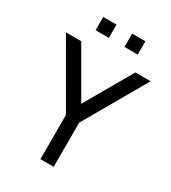

<svg xmlns="http://www.w3.org/2000/svg" viewBox="-216 -1018 1006 1128"><g transform="rotate(30 287.0 -454.0)"><path d="M340.5 -818V-908H430.5V-818ZM144.5 -818V-908H234.5V-818ZM242.5 0V-299.5L0 -720H103.5L287.5 -401.5L471 -720H574.5L332.5 -299.5V0Z"/></g></svg>

Font: Vela Sans Med
Style: Regular
Weight: 500
Designer: Principal design: Mikhail Sharanda - project Manrope.
Design modification: Ravid Balaliev
Foundry: Mikhail Sharanda
Version: Version 1.001